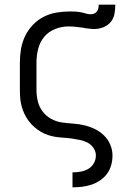

<svg xmlns="http://www.w3.org/2000/svg" viewBox="-20 -591 590 821"><path d="M290 210V146H291Q308 146 325 143Q342 140 357 131.5Q372 123 381 107.5Q390 92 390 74Q390 57 380 42Q370 27 354.5 19Q339 11 322 7.5Q305 4 288 1.5Q271 -1 253.5 -2Q236 -3 219 -5.5Q202 -8 185.5 -13.5Q169 -19 154 -28Q139 -37 126 -48.5Q113 -60 102.5 -74Q92 -88 84.5 -104Q77 -120 72.5 -136.5Q68 -153 66.5 -170.5Q65 -188 65 -205V-325Q65 -354 70 -382.5Q75 -411 87.5 -437Q100 -463 120.5 -484.5Q141 -506 166.5 -519Q192 -532 220.5 -537Q249 -542 278 -542Q290 -542 301 -541.5Q312 -541 323.5 -539Q335 -537 346 -533.5Q357 -530 368 -530Q376 -530 383 -533Q390 -536 394.5 -542Q399 -548 400.5 -556Q402 -564 402 -571H473Q473 -552 469.5 -532Q466 -512 453.5 -497Q441 -482 422 -474.5Q403 -467 383 -467Q372 -467 361.5 -468.5Q351 -470 340 -471L339 -472Q323 -474 306.5 -476Q290 -478 273 -478Q244 -478 216 -467Q188 -456 169.5 -434Q151 -412 143.5 -383Q136 -354 136 -325V-205Q136 -181 142 -157Q148 -133 162.5 -114Q177 -95 198.5 -83Q220 -71 244 -67.5Q268 -64 292 -62.5Q316 -61 339.5 -55.5Q363 -50 385 -39.5Q407 -29 424.5 -12Q442 5 451.5 27.5Q461 50 461 74Q461 95 455.5 115Q450 135 438 151.5Q426 168 408.5 180Q391 192 371.5 198.5Q352 205 331.5 207.5Q311 210 291 210Z"/></svg>

Font: Lode
Style: Regular
Weight: 400
Monospace: yes
Designer: Belleve Invis
Foundry: Belleve Invis
Version: Version 29.2.0; ttfautohint (v1.8.3)